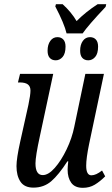

<svg xmlns="http://www.w3.org/2000/svg" viewBox="-20 -890 535 920"><path d="M304 -77Q304 -89 307 -117H303Q261 -52 225.5 -21.5Q190 9 140 9Q97 9 78 -19.5Q59 -48 59 -94Q59 -131 77 -212L116 -387Q126 -435 126 -456Q126 -476 113.5 -485.5Q101 -495 74 -495H66L76 -536H235L171 -237Q150 -141 150 -107Q150 -51 185 -51Q212 -51 242.5 -85.5Q273 -120 299 -174Q325 -228 336 -283L389 -536H478L407 -200Q393 -132 393 -96Q393 -50 418 -50Q440 -50 469 -73L484 -45Q459 -20 434 -5Q409 10 377 10Q339 10 321.5 -14Q304 -38 304 -77ZM245 -859 248 -870H280Q321 -833 347 -789Q392 -834 448 -870H489L486 -857Q402 -768 376 -730H299Q288 -777 245 -859ZM208 -647Q208 -676 221 -694Q234 -712 255 -712Q273 -712 283.5 -700.5Q294 -689 294 -667Q294 -633 280 -617Q266 -601 247 -601Q229 -601 218.5 -612.5Q208 -624 208 -647ZM364 -647Q364 -676 377 -694Q390 -712 411 -712Q429 -712 439.5 -700.5Q450 -689 450 -667Q450 -633 436 -617Q422 -601 403 -601Q385 -601 374.5 -612.5Q364 -624 364 -647Z"/></svg>

Font: Noto Serif Cond
Style: Italic
Weight: 400
Width: 3
Italic angle: -12°
Designer: Monotype Design Team
Foundry: Monotype Imaging Inc.
Version: Version 1.001